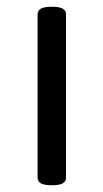

<svg xmlns="http://www.w3.org/2000/svg" viewBox="-20 -545 305 567"><path d="M135 -525H131C103 -525 91 -517 91 -503V-20C91 -6 103 2 131 2H135C163 2 175 -6 175 -20V-503C175 -517 163 -525 135 -525Z"/></svg>

Font: Asap
Style: Regular
Weight: 400
Designer: Pablo Cosgaya
Foundry: Pablo Cosgaya
Version: Version 1.007;PS 001.007;hotconv 1.0.70;makeotf.lib2.5.58329